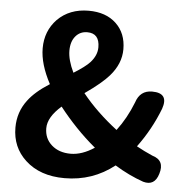

<svg xmlns="http://www.w3.org/2000/svg" viewBox="-54 -806 846 873"><g transform="rotate(5 369.5 -370.0)"><path d="M630 -1Q564 -24 499 -64Q400 14 272 14Q160 14 93 -48Q30 -106 30 -196Q30 -267 72 -322Q104 -365 169 -406Q122 -494 122 -566Q122 -645 174 -699Q229 -754 316 -754Q395 -754 441.5 -710Q488 -666 488 -593Q488 -527 438 -470Q405 -432 329 -379Q395 -297 489 -225Q533 -283 562 -357Q580 -413 635 -413Q713 -413 687 -339Q650 -243 588 -159Q622 -140 661 -123Q720 -106 700 -43Q683 14 630 -1ZM290 -99Q342 -99 398 -136Q351 -175 309 -219Q267 -263 231 -309Q170 -256 170 -205Q170 -158 203.5 -128.5Q237 -99 290 -99ZM271 -467Q324 -500 344 -522Q374 -555 374 -592Q374 -656 318 -656Q285 -656 264.5 -631.5Q244 -607 244 -566Q244 -523 271 -467Z"/></g></svg>

Font: GenSenRounded TW B
Style: Regular
Weight: 700
Version: Version 1.501;PS 1;hotconv 16.6.51;makeotf.lib2.5.65220